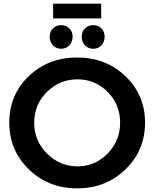

<svg xmlns="http://www.w3.org/2000/svg" viewBox="-20 -1025 849 1055"><path d="M272 -1005H536V-924H272ZM271 -869Q289 -887 316 -887Q343 -887 361 -869Q379 -851 379 -823Q379 -795 361 -776Q343 -757 316 -757Q289 -757 271 -776Q253 -795 253 -823Q253 -851 271 -869ZM493 -887Q519 -887 537 -869Q555 -851 555 -823Q555 -795 537 -776Q519 -757 493 -757Q465 -757 447 -776Q429 -795 429 -823Q429 -851 447 -869Q465 -887 493 -887ZM404 -709Q562 -709 669.5 -606Q777 -503 777 -351Q777 -199 669.5 -94.5Q562 10 404 10Q246 10 138.5 -94.5Q31 -199 31 -351Q31 -504 138 -606.5Q245 -709 404 -709ZM406 -589Q308 -589 238 -520Q168 -451 168 -351Q168 -251 238.5 -181Q309 -111 406 -111Q502 -111 571 -181Q640 -251 640 -351Q640 -451 571.5 -520Q503 -589 406 -589Z"/></svg>

Font: Montserrat arm Medium
Style: Regular
Weight: 500
Designer: Julieta Ulanovsky
Foundry: Julieta Ulanovsky
Version: Version 6.000;PS 006.000;hotconv 1.0.88;makeotf.lib2.5.64775